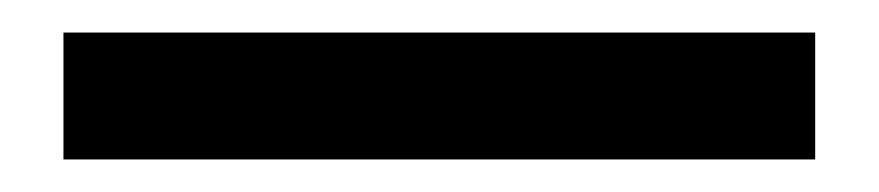

<svg xmlns="http://www.w3.org/2000/svg" viewBox="-20 -20 540 118"><path d="M19 78V0H481V78Z"/></svg>

Font: Nunito Sans 12pt ExtraLight 11pt
Style: Bold
Weight: 700
Version: Version 3.101;gftools[0.9.27]